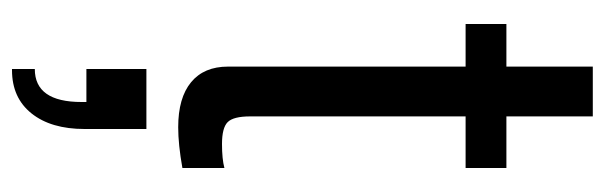

<svg xmlns="http://www.w3.org/2000/svg" viewBox="-364 -344 1008 320"><g transform="rotate(90 140.0 -184.0)"><path d="M260 -524V-456H174V-97Q174 -69 183.5 -59.5Q193 -50 220 -50Q245 -50 260 -54V16Q221 23 192 23Q143 23 117 1.5Q91 -20 91 -60V-456H20V-524H91V-668H174V-524ZM95 76H195V179Q195 235 169 267.5Q143 300 97 300H95V262Q150 262 150 184V176H95Z"/></g></svg>

Font: ColatingCofangSans
Style: Regular
Weight: 400
Foundry: GNU
Version: Version 412.227;June 27, 2022;FontCreator 11.0.0.2412 32-bit